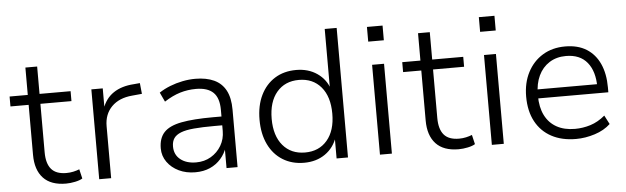

<svg xmlns="http://www.w3.org/2000/svg" viewBox="-46 -869 3394 1041"><g transform="rotate(-5 1650.5 -348.5)"><path d="M276 8Q194 8 152.5 -36.5Q111 -81 111 -163V-435H12V-489H111V-638H175V-489H344V-435H175V-171Q175 -110 201 -79.5Q227 -49 283 -49Q303 -49 321 -53Q339 -57 354 -63L366 -12Q352 -3 326 2.5Q300 8 276 8Z M457 0V-489H519V-376H514Q533 -433 577.5 -463Q622 -493 689 -497L722 -500L728 -441L675 -436Q603 -430 562.5 -389Q522 -348 522 -283V0Z M980 8Q930 8 890.5 -11Q851 -30 827.5 -63Q804 -96 804 -137Q804 -193 833.5 -224.5Q863 -256 928.5 -268.5Q994 -281 1101 -281H1159V-233H1104Q1038 -233 993 -229Q948 -225 921.5 -214.5Q895 -204 883 -186.5Q871 -169 871 -142Q871 -97 903.5 -71Q936 -45 989 -45Q1034 -45 1069.5 -66Q1105 -87 1126 -122.5Q1147 -158 1147 -202V-317Q1147 -382 1116 -412Q1085 -442 1022 -442Q977 -442 935.5 -429.5Q894 -417 849 -388L825 -439Q852 -457 885 -470Q918 -483 953.5 -490Q989 -497 1023 -497Q1083 -497 1125 -477.5Q1167 -458 1188.5 -417.5Q1210 -377 1210 -313V0H1150V-114H1155Q1144 -79 1119.5 -51Q1095 -23 1060 -7.5Q1025 8 980 8Z M1572 8Q1506 8 1456 -23Q1406 -54 1378.5 -111Q1351 -168 1351 -245Q1351 -322 1378.5 -378.5Q1406 -435 1455.5 -466Q1505 -497 1572 -497Q1638 -497 1686 -464Q1734 -431 1752 -375H1746V-705H1811V0H1749V-117H1754Q1735 -59 1687 -25.5Q1639 8 1572 8ZM1582 -47Q1658 -47 1702.5 -99.5Q1747 -152 1747 -244Q1747 -337 1702.5 -389.5Q1658 -442 1582 -442Q1506 -442 1461.5 -389.5Q1417 -337 1417 -244Q1417 -152 1461.5 -99.5Q1506 -47 1582 -47Z M1975 -616V-696H2060V-616ZM1985 0V-489H2050V0Z M2413 8Q2331 8 2289.5 -36.5Q2248 -81 2248 -163V-435H2149V-489H2248V-638H2312V-489H2481V-435H2312V-171Q2312 -110 2338 -79.5Q2364 -49 2420 -49Q2440 -49 2458 -53Q2476 -57 2491 -63L2503 -12Q2489 -3 2463 2.5Q2437 8 2413 8Z M2584 -616V-696H2669V-616ZM2594 0V-489H2659V0Z M3052 8Q2975 8 2919 -22Q2863 -52 2832.5 -108.5Q2802 -165 2802 -244Q2802 -319 2831.5 -376Q2861 -433 2913.5 -465Q2966 -497 3036 -497Q3105 -497 3152 -467.5Q3199 -438 3223.5 -384Q3248 -330 3248 -255V-229H2849V-278H3210L3191 -262Q3191 -348 3151.5 -396.5Q3112 -445 3036 -445Q2984 -445 2945.5 -420.5Q2907 -396 2886.5 -352.5Q2866 -309 2866 -251V-244Q2866 -181 2888 -137Q2910 -93 2951.5 -70Q2993 -47 3051 -47Q3094 -47 3135.5 -60Q3177 -73 3215 -105L3240 -57Q3206 -25 3154.5 -8.5Q3103 8 3052 8Z"/></g></svg>

Font: Nunito Sans 10pt Light
Style: Regular
Weight: 300
Designer: Vernon Adams
Foundry: Vernon Adams
Version: Version 3.101;gftools[0.9.27]